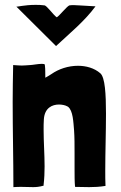

<svg xmlns="http://www.w3.org/2000/svg" viewBox="-20 -765 498 788"><path d="M210 -576C269 -631 327 -678 372 -739C312 -742 295 -744 283 -744C277 -744 273 -744 265 -743C255 -740 223 -699 213 -694C200 -702 172 -743 162 -743C149 -745 137 -745 125 -745C80 -745 49 -736 47 -738ZM35 3C48 2 59 2 69 2C88 2 102 3 116 3C128 3 141 2 159 -3V-7C162 -32 163 -57 163 -82C163 -132 159 -182 159 -233C159 -247 159 -261 160 -275C163 -323 195 -336 222 -336C235 -336 248 -333 255 -329C256 -328 258 -328 259 -327C280 -311 281 -263 284 -230C286 -202 286 -170 286 -137C286 -116 286 -94 286 -73C286 -45 286 -19 288 2C310 2 328 3 346 3C367 3 388 2 413 -2C412 -21 412 -43 412 -66C412 -137 415 -224 415 -298C415 -380 411 -447 392 -464C367 -486 333 -495 300 -495C260 -495 221 -482 191 -461C184 -456 173 -450 166 -446C165 -465 167 -476 164 -499C164 -502 159 -503 152 -503C137 -503 112 -498 104 -498C88 -497 79 -496 69 -496C60 -496 50 -497 34 -498C33 -446 32 -396 32 -346C32 -227 35 -113 35 3Z"/></svg>

Font: HEYCLAY
Style: Regular
Weight: 400
Designer: Marcelo Magalhaes
Foundry: Marcelo Magalhães
Version: Version 1.300;hotconv 1.0.109;makeotfexe 2.5.65596